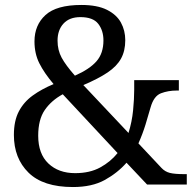

<svg xmlns="http://www.w3.org/2000/svg" viewBox="-20 -744 782 774"><path d="M274 10Q154 10 95 -48Q36 -106 36 -200Q36 -257 56 -295Q76 -333 112 -359Q148 -385 196 -405Q158 -450 138.5 -489Q119 -528 119 -577Q119 -643 163.5 -683.5Q208 -724 308 -724Q372 -724 411 -704.5Q450 -685 467.5 -653Q485 -621 485 -582Q485 -539 468 -508Q451 -477 414 -452Q377 -427 316 -401L498 -208Q512 -253 516.5 -299Q521 -345 521 -382V-421H701V-379H692Q658 -379 629 -368Q600 -357 587 -311Q578 -279 566.5 -241.5Q555 -204 538 -166L631 -67Q645 -52 664.5 -47Q684 -42 724 -42H733V0H573L490 -88Q454 -47 402.5 -18.5Q351 10 274 10ZM283 -46Q342 -46 384 -69Q426 -92 454 -127L233 -364Q187 -339 160.5 -300.5Q134 -262 134 -197Q134 -124 175 -85Q216 -46 283 -46ZM282 -439Q341 -465 369 -497Q397 -529 397 -581Q397 -621 376 -648Q355 -675 304 -675Q260 -675 236 -649Q212 -623 212 -580Q212 -542 228.5 -511.5Q245 -481 282 -439Z"/></svg>

Font: Noto Naskh Arabic UI
Style: Regular
Weight: 400
Designer: Monotype Design Team, David Williams, Mohamad Dakak and Nizar Qandah
Foundry: Monotype Imaging Inc.
Version: Version 2.014